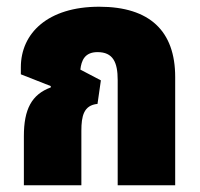

<svg xmlns="http://www.w3.org/2000/svg" viewBox="-20 -551 595 571"><path d="M51 0H222V-162C222 -206 229 -238 270 -242L280 -312L219 -344C222 -371 232 -396 270 -396C316 -396 330 -366 330 -313V0H501V-322C501 -458 426 -531 275 -531C122 -531 42 -452 42 -351V-330L131 -295V-291C74 -270 51 -226 51 -146Z"/></svg>

Font: Noto Sans Thai UI Cond Blk
Style: Regular
Weight: 900
Width: 3
Designer: Monotype Design Team
Foundry: Monotype Imaging Inc.
Version: Version 2.000